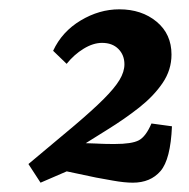

<svg xmlns="http://www.w3.org/2000/svg" viewBox="-20 -716 406 412"><path d="M67 -324 41 -364Q100 -413 139.5 -446.5Q179 -480 202.5 -503.5Q226 -527 236.5 -544.5Q247 -562 247 -578Q247 -598 234 -611Q221 -624 199 -624Q180 -624 159.5 -611.5Q139 -599 123 -579L94 -607Q113 -648 153 -672Q193 -696 236 -696Q284 -696 316 -669.5Q348 -643 348 -599Q348 -566 329 -538Q310 -510 279 -485.5Q248 -461 210 -437.5Q172 -414 134 -390L148 -359ZM265 -324Q247 -324 222 -328.5Q197 -333 186 -335L82 -357L127 -410L186 -408Q188 -408 197 -407.5Q206 -407 226 -407Q263 -407 278 -415Q293 -423 305 -451L349 -445Q346 -374 324.5 -349Q303 -324 265 -324Z"/></svg>

Font: Rasa
Style: Italic
Weight: 400
Italic angle: -7.10001°
Designer: Anna Giedrys (Yrsa+Rasa design), David Brezina (Yrsa art-direction, Rasa art-direction, design)
Foundry: Rosetta Type Foundry
Version: Version 2.004